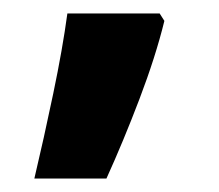

<svg xmlns="http://www.w3.org/2000/svg" viewBox="-20 -136 325 285"><path d="M224 -105Q211 -52 187 11Q163 74 138 129H31Q45 70 59 3Q73 -64 80 -116H217Z"/></svg>

Font: Noto Sans Myanmar
Style: Bold
Weight: 700
Designer: Monotype Design Team
Foundry: Monotype Imaging Inc.
Version: Version 2.107; ttfautohint (v1.8.4.7-5d5b)